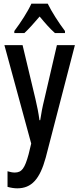

<svg xmlns="http://www.w3.org/2000/svg" viewBox="-20 -786 432 1046"><path d="M240 -766H151C132 -724 93 -663 58 -617V-606H113C136 -627 166 -661 196 -696C225 -661 252 -630 279 -606H334V-617C300 -662 262 -721 240 -766ZM4 -540 150 -4 136 54C115 131 99 154 60 154C48 154 34 151 21 147V232C39 237 57 240 74 240C152 240 197 190 229 73L388 -540H290L222 -247C211 -203 204 -165 199 -131H195C190 -169 182 -210 173 -247L103 -540Z"/></svg>

Font: Noto Sans Arabic UI XCn Md
Style: Regular
Weight: 500
Width: 2
Designer: Monotype Design Team, Nadine Chahine and Nizar Qandah
Foundry: Monotype Imaging Inc.
Version: Version 2.010